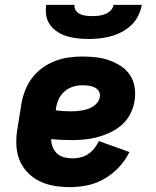

<svg xmlns="http://www.w3.org/2000/svg" viewBox="-20 -760 640 788"><path d="M267 8Q234 8 201.5 2.5Q169 -3 141 -17Q113 -31 91.5 -54Q70 -77 59 -106Q48 -135 47 -168.5Q46 -202 52 -235L68 -335Q73 -363 83.5 -390Q94 -417 112 -440.5Q130 -464 154 -481.5Q178 -499 205.5 -509.5Q233 -520 261 -524Q289 -528 316 -528Q345 -528 373 -525Q401 -522 427 -513Q453 -504 476 -489Q499 -474 513.5 -452Q528 -430 532.5 -402Q537 -374 532 -345Q528 -319 515 -293Q502 -267 480.5 -248Q459 -229 432.5 -216.5Q406 -204 379.5 -197Q353 -190 326 -187.5Q299 -185 272 -185Q252 -185 231.5 -186Q211 -187 190 -189Q190 -172 196.5 -156Q203 -140 214.5 -129.5Q226 -119 243 -114.5Q260 -110 278 -110Q294 -110 310.5 -114Q327 -118 341.5 -127.5Q356 -137 367 -151Q378 -165 386 -181L511 -136Q495 -102 468 -73.5Q441 -45 408 -26Q375 -7 339 0.5Q303 8 267 8ZM273 -303Q284 -303 295.5 -304Q307 -305 318.5 -307Q330 -309 341.5 -313Q353 -317 363.5 -324Q374 -331 381 -341Q388 -351 390 -363Q392 -376 385 -386.5Q378 -397 366.5 -402Q355 -407 342.5 -408.5Q330 -410 317 -410Q298 -410 279 -404Q260 -398 244.5 -384.5Q229 -371 221 -353Q213 -335 210 -316L209 -307Q224 -305 240.5 -304Q257 -303 273 -303ZM343 -600Q320 -600 298 -602.5Q276 -605 255.5 -611Q235 -617 217 -628.5Q199 -640 186.5 -656.5Q174 -673 170 -695Q166 -717 170 -740H286Q284 -727 291 -717Q298 -707 309 -702Q320 -697 333 -695.5Q346 -694 359 -694Q372 -694 385 -695.5Q398 -697 411 -702Q424 -707 434 -717Q444 -727 446 -740H562Q558 -717 547 -695Q536 -673 518.5 -656.5Q501 -640 479 -628.5Q457 -617 434.5 -611Q412 -605 389 -602.5Q366 -600 343 -600Z"/></svg>

Font: Iosevka Heavy Extended
Style: Italic
Weight: 900
Width: 7
Italic angle: -9°
Monospace: yes
Designer: Belleve Invis
Foundry: Belleve Invis
Version: Version 32.5.0; ttfautohint (v1.8.4)